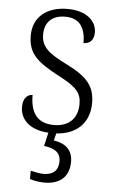

<svg xmlns="http://www.w3.org/2000/svg" viewBox="-55 -580 506 848"><g transform="rotate(5 198.5 -156.5)"><path d="M175 230C242 230 284 196 284 128C284 74 249 48 200 41L208 9C297 4 354 -50 354 -138C354 -211 322 -252 227 -299C148 -338 112 -365 112 -421C112 -471 140 -508 203 -508C262 -508 293 -473 293 -399C323 -399 339 -418 339 -450C339 -499 296 -543 210 -543C118 -543 58 -494 58 -412C58 -333 97 -298 197 -245C279 -203 299 -177 299 -129C299 -68 263 -27 194 -27C116 -27 89 -78 89 -151C69 -151 47 -136 47 -95C47 -40 88 4 173 9L159 69C205 74 233 91 233 131C233 172 208 192 168 192C151 192 131 188 110 183V220C131 227 156 230 175 230Z"/></g></svg>

Font: Noto Serif Sinhala SemiCondensed Light
Style: Regular
Weight: 300
Width: 4
Designer: Jelle Bosma - Monotype Design Team
Foundry: Monotype Imaging Inc.
Version: Version 2.007